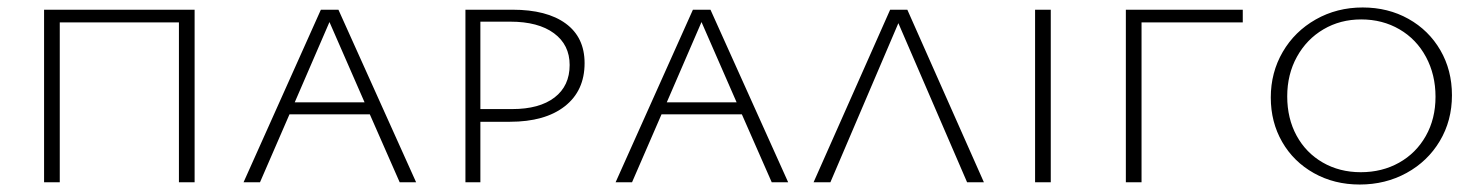

<svg xmlns="http://www.w3.org/2000/svg" viewBox="-20 -488 3959 514"><path d="M501 0H459V-428H140V0H98V-462H501Z M970 -182H755L676 0H632L839 -462H886L1094 0H1050ZM956 -214 862 -429 769 -214Z M1545 -319Q1545 -245 1492 -203.5Q1439 -162 1345 -162H1266V0H1226V-462H1352Q1444 -462 1494.5 -425Q1545 -388 1545 -319ZM1505 -314Q1505 -368 1463 -399Q1421 -430 1346 -430H1266V-196H1351Q1424 -196 1464.5 -227Q1505 -258 1505 -314Z M1966 -182H1751L1672 0H1628L1835 -462H1882L2090 0H2046ZM1952 -214 1858 -429 1765 -214Z M2569 0 2385 -426 2203 0H2158L2363 -462H2409L2614 0Z M2751 -462H2793V0H2751Z M3307 -428H3036V0H2994V-462H3307Z M3382 -227Q3382 -294 3414 -349Q3446 -404 3502.5 -436Q3559 -468 3628 -468Q3696 -468 3750.5 -437.5Q3805 -407 3836 -353.5Q3867 -300 3867 -233Q3867 -165 3834.5 -110.5Q3802 -56 3745.5 -25Q3689 6 3620 6Q3552 6 3497.5 -24.5Q3443 -55 3412.5 -108Q3382 -161 3382 -227ZM3823 -229Q3823 -288 3797.5 -335.5Q3772 -383 3726.5 -409.5Q3681 -436 3624 -436Q3568 -436 3523 -409.5Q3478 -383 3452 -336Q3426 -289 3426 -230Q3426 -171 3451 -125Q3476 -79 3521 -53Q3566 -27 3623 -27Q3680 -27 3725.5 -52.5Q3771 -78 3797 -124Q3823 -170 3823 -229Z"/></svg>

Font: Ysabeau SC Light
Style: Regular
Weight: 300
Designer: Christian Thalmann (Catharsis Fonts)
Version: Version 0.003